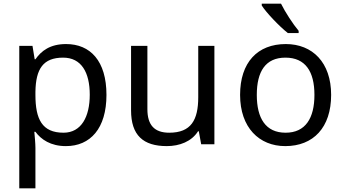

<svg xmlns="http://www.w3.org/2000/svg" viewBox="-20 -786 1878 1046"><path d="M340 -546C253 -546 205 -509 173 -463H169L157 -536H85V240H173V20C173 -5 169 -45 167 -68H173C204 -26 256 10 339 10C472 10 560 -86 560 -269C560 -454 472 -546 340 -546ZM324 -472C423 -472 469 -392 469 -270C469 -150 423 -63 326 -63C209 -63 173 -137 173 -269V-286C175 -411 215 -472 324 -472Z M1148 -536H1060V-257C1060 -132 1021 -63 902 -63C821 -63 783 -105 783 -191V-536H694V-185C694 -49 760 10 889 10C958 10 1024 -15 1059 -71H1063L1076 0H1148Z M1511 -766H1406V-756C1429 -719 1502 -642 1548 -606H1607V-618C1576 -655 1533 -721 1511 -766ZM1784 -269C1784 -446 1682 -546 1537 -546C1383 -546 1288 -446 1288 -269C1288 -91 1392 10 1534 10C1687 10 1784 -91 1784 -269ZM1379 -269C1379 -396 1426 -472 1535 -472C1644 -472 1693 -396 1693 -269C1693 -142 1644 -63 1536 -63C1427 -63 1379 -142 1379 -269Z"/></svg>

Font: Noto Sans Arabic UI
Style: Regular
Weight: 400
Designer: Monotype Design Team, Nadine Chahine and Nizar Qandah
Foundry: Monotype Imaging Inc.
Version: Version 2.010